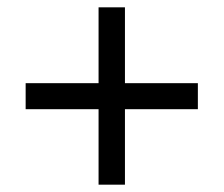

<svg xmlns="http://www.w3.org/2000/svg" viewBox="-20 -615 612 524"><path d="M321 -388H520V-317H321V-111H249V-317H50V-388H249V-595H321Z"/></svg>

Font: Noto Sans Tirhuta
Style: Regular
Weight: 400
Designer: Monotype Design Team
Foundry: Monotype Imaging Inc.
Version: Version 2.003; ttfautohint (v1.8.4.7-5d5b)